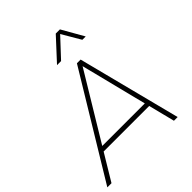

<svg xmlns="http://www.w3.org/2000/svg" viewBox="-241 -1031 1174 1174"><g transform="rotate(-45 346.0 -444.0)"><path d="M576 0 533 -171H139L36 0H0L405 -668H437L608 0ZM417 -631 157 -201H525ZM530 -746 459 -867 346 -746H311L442 -888H478L559 -746Z"/></g></svg>

Font: Celebes Thin
Style: Italic
Weight: 250
Italic angle: -10°
Designer: Anugrah Pasau
Foundry: Lafontype
Version: Version 1.000; ttfautohint (v1.8.4)